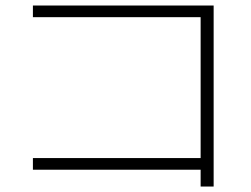

<svg xmlns="http://www.w3.org/2000/svg" viewBox="-20 -683 904 692"><path d="M703.1 -71.3H98.6V-113.3H703.1V-621.1H98.6V-663.1H750V-10.7H703.1Z"/></svg>

Font: Pretendard GOV ExtraLight
Style: Regular
Weight: 200
Designer: Base glyphs from Inter by Rasmus Andersson; Hangeul glyphs from Noto Sans CJK(Source Han Sans) by Jang Soo-young and Kan
Foundry: Kil Hyung-jin
Version: Version 1.309